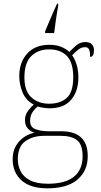

<svg xmlns="http://www.w3.org/2000/svg" viewBox="-20 -786 550 1046"><path d="M237 240Q146 240 97.5 197Q49 154 49 80Q49 39 67 8.5Q85 -22 112.5 -40Q140 -58 168 -63Q146 -70 131 -86.5Q116 -103 116 -132Q116 -161 134 -184Q152 -207 164 -216Q121 -239 103 -282.5Q85 -326 85 -372Q85 -446 128 -494Q171 -542 250 -542Q286 -542 313 -531Q340 -520 358 -503Q372 -518 394 -537.5Q416 -557 445 -557Q470 -557 481 -544Q492 -531 492 -513Q492 -476 471 -476Q471 -505 465 -517Q459 -529 445 -529Q423 -529 407.5 -516.5Q392 -504 373 -485Q387 -466 397 -435Q407 -404 407 -364Q407 -289 367.5 -242.5Q328 -196 250 -196Q238 -196 216 -199Q194 -202 186 -206Q169 -193 156.5 -174Q144 -155 144 -126Q144 -93 174 -82Q204 -71 244 -71H313Q458 -71 458 65Q458 144 402.5 192Q347 240 237 240ZM247 -221Q309 -221 344 -253Q379 -285 379 -365Q379 -445 344.5 -481Q310 -517 247 -517Q189 -517 151 -481Q113 -445 113 -364Q113 -290 151 -255.5Q189 -221 247 -221ZM241 215Q336 215 383 176.5Q430 138 430 66Q430 1 399.5 -22.5Q369 -46 311 -46H220Q160 -46 118.5 -17Q77 12 77 82Q77 117 92.5 147.5Q108 178 144 196.5Q180 215 241 215ZM226 -616Q235 -637 246.5 -664.5Q258 -692 270 -719.5Q282 -747 291 -766H297V-753Q290 -716 284.5 -677.5Q279 -639 275 -606H226Z"/></svg>

Font: Noto Serif Myanmar Thin
Style: Regular
Weight: 100
Designer: Ben Mitchell and the Monotype Design Team
Foundry: Monotype Imaging Inc.
Version: Version 2.106; ttfautohint (v1.8.4.7-5d5b)